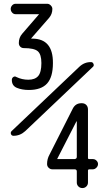

<svg xmlns="http://www.w3.org/2000/svg" viewBox="-20 -750 540 990"><path d="M376 58.6V-124H375H374L275.4 68.4V69.3V70.3H364.3Q376 69.3 376 58.6ZM459 70.3Q469.7 70.3 477.5 78.1Q485.4 85.9 485.4 95.7Q485.4 106.4 477.1 114.7Q468.8 123 459 123H440.4Q434.6 123 433.6 128.9V191.4Q433.6 203.1 425.3 211.4Q417 219.7 404.8 219.7Q392.6 219.7 384.3 211.4Q376 203.1 376 191.4V133.8Q376 123 364.3 123H249Q239.3 123 231 115.2Q222.7 107.4 222.7 95.7Q222.7 69.3 235.4 46.9L355.5 -190.4Q370.1 -218.8 402.3 -217.8Q416 -217.8 424.8 -209Q433.6 -200.2 433.6 -185.5V64.5Q433.6 70.3 440.4 70.3ZM233.4 -658.2 140.6 -551.8 139.6 -550.8H140.6H146.5Q253.9 -550.8 252.9 -424.8Q252.9 -352.5 222.7 -319.3Q192.4 -286.1 128.9 -286.1Q93.8 -286.1 67.4 -296.9Q41 -307.6 41 -337.9Q41 -347.7 48.8 -353Q56.6 -358.4 65.4 -352.5Q93.8 -338.9 126 -338.9Q160.2 -338.9 176.8 -357.9Q193.4 -377 193.4 -424.8Q193.4 -469.7 174.8 -485.8Q156.2 -502 102.5 -502Q91.8 -502 84.5 -509.3Q77.1 -516.6 77.1 -528.3Q77.1 -555.7 93.8 -575.2L180.7 -675.8L181.6 -676.8H180.7H60.5Q49.8 -676.8 42.5 -685.1Q35.2 -693.4 35.2 -704.1Q35.2 -713.9 42.5 -722.2Q49.8 -730.5 60.5 -730.5H223.6Q233.4 -730.5 241.7 -722.2Q250 -713.9 250 -704.1Q250 -677.7 233.4 -658.2ZM49.8 -49.8Q40 -49.8 36.6 -58.6Q33.2 -67.4 40 -74.2L389.6 -406.2Q416 -430.7 450.2 -429.7Q458 -429.7 461.9 -420.9Q465.8 -412.1 460 -406.2L110.4 -74.2Q84 -49.8 49.8 -49.8Z"/></svg>

Font: Rounded-X Mgen+ 1m regular
Style: Regular
Weight: 400
Designer: [Source Han Sans]
Ryoko NISHIZUKA  (kana & ideographs); Paul D. Hunt (Latin, Greek & Cyrillic); Wenlong ZHANG  (bopomofo
Version: Version 1.059.20150602